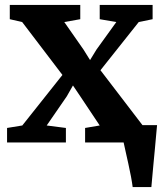

<svg xmlns="http://www.w3.org/2000/svg" viewBox="-20 -575 656 775"><path d="M515.5 180Q513.5 163.5 508.8 138.2Q504 113 498 85.8Q492 58.5 486.8 35.5Q481.5 12.5 479 0L440 -70H614Q612.5 -54.5 610.2 -29Q608 -3.5 605.2 26.5Q602.5 56.5 599.5 86.2Q596.5 116 594.5 141Q592.5 166 591 180ZM70 -68.5 232 -272.5 69.5 -486 19.5 -497.5V-555H304V-497.5L239.5 -486L317 -375L343.5 -332.5L369.5 -375L449.5 -486L382.5 -497.5V-555H596V-497.5L540 -486L385.5 -291.5L556.5 -68L607.5 -58.5V0H323.5V-58.5L382.5 -68.5L304.5 -185.5L274.5 -230L249.5 -186L168.5 -68.5L246 -58.5V0H8.5V-58.5Z"/></svg>

Font: Merriweather 20pt
Style: Bold
Weight: 700
Version: Version 2.100